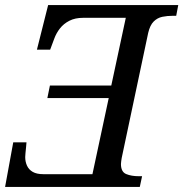

<svg xmlns="http://www.w3.org/2000/svg" viewBox="-23 -734 720 754"><path d="M-3 0 29 -175H81Q81 -171 79.5 -157.5Q78 -144 77 -132Q76 -120 76 -117Q76 -99 83 -83.5Q90 -68 105.5 -59Q121 -50 147 -50H340L404 -349H163L173 -398H414L471 -664H303Q272 -664 249.5 -652.5Q227 -641 212.5 -622.5Q198 -604 190 -582L174 -539H122L166 -714H677L669 -672H656Q634 -672 614.5 -668Q595 -664 580.5 -649.5Q566 -635 559 -605L455 -114Q454 -107 453 -101Q452 -95 452 -90Q452 -59 472.5 -50.5Q493 -42 522 -42H535L526 0Z"/></svg>

Font: Noto Serif
Style: Italic
Weight: 400
Italic angle: -12°
Designer: Monotype Design Team
Foundry: Monotype Imaging Inc.
Version: Version 2.013